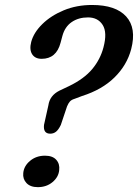

<svg xmlns="http://www.w3.org/2000/svg" viewBox="-20 -743 555 772"><path d="M174.5 -319.5Q180 -359 219 -378.5L258 -397Q318 -426 350.8 -465.2Q383.5 -504.5 396 -552.5Q412 -612.5 392.8 -642.8Q373.5 -673 334 -673Q295.5 -673 268.2 -654.2Q241 -635.5 231 -599L223.5 -571Q206.5 -506.5 147.5 -506.5Q121 -506.5 109.2 -525Q97.5 -543.5 105.5 -574.5Q115.5 -612 150 -646Q184.5 -680 236.2 -701.5Q288 -723 350 -723Q445.5 -723 487.5 -676.5Q529.5 -630 507.5 -545.5Q490.5 -481 440.5 -431.8Q390.5 -382.5 310 -357L279.5 -345.5Q267.5 -342 261 -334.8Q254.5 -327.5 249.5 -315L224.5 -240.5Q215 -221 205 -213.2Q195 -205.5 182 -205.5Q153 -205.5 157 -241ZM132 9.5Q102 9.5 86.5 -7Q71 -23.5 73.5 -47Q76 -75.5 100.8 -96.2Q125.5 -117 161 -117Q191.5 -117 206.2 -100.5Q221 -84 218 -59Q215.5 -31 191.2 -10.8Q167 9.5 132 9.5Z"/></svg>

Font: Fraunces 72pt S100
Style: Italic
Weight: 400
Italic angle: -16°
Version: Version 1.000; ttfautohint (v1.8.3)